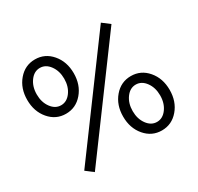

<svg xmlns="http://www.w3.org/2000/svg" viewBox="-160 -928 1189 1151"><g transform="rotate(-30 434.0 -352.5)"><path d="M184 30 133 -9 663 -728 714 -689ZM142.5 -455.5Q170 -418 210 -418Q250 -418 277.5 -455.5Q305 -493 305 -547Q305 -601 277.5 -638.5Q250 -676 210 -676Q170 -676 142.5 -638.5Q115 -601 115 -547Q115 -493 142.5 -455.5ZM325 -413Q279 -359 210 -359Q141 -359 95 -413Q49 -467 49 -547Q49 -627 95 -681Q141 -735 210 -735Q279 -735 325 -681Q371 -627 371 -547Q371 -467 325 -413ZM590.5 -81.5Q618 -44 658 -44Q698 -44 725.5 -81.5Q753 -119 753 -173Q753 -227 725.5 -264.5Q698 -302 658 -302Q618 -302 590.5 -264.5Q563 -227 563 -173Q563 -119 590.5 -81.5ZM773 -39Q727 15 658 15Q589 15 543 -39Q497 -93 497 -173Q497 -253 543 -307Q589 -361 658 -361Q727 -361 773 -307Q819 -253 819 -173Q819 -93 773 -39Z"/></g></svg>

Font: Zaghawa Beria
Style: Regular
Weight: 400
Designer: Anonymous
Foundry: Designed by a volunteer who chooses to remain anonymous, in cooperation with SIL International and the Mission Protestan
Version: Version 1.001